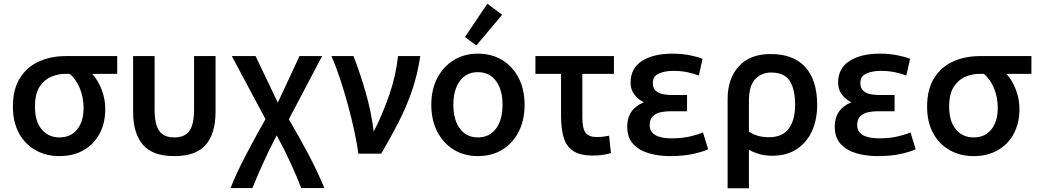

<svg xmlns="http://www.w3.org/2000/svg" viewBox="-20 -822 5551 1027"><path d="M298 13Q226 13 169.5 -19Q113 -51 81 -110.5Q49 -170 49 -251Q49 -345 87 -405Q125 -465 189 -493.5Q253 -522 331 -522H607V-427H473Q505 -392 524 -342Q543 -292 543 -239Q543 -163 512.5 -106.5Q482 -50 427 -18.5Q372 13 298 13ZM298 -87Q359 -87 393 -130Q427 -173 427 -244Q427 -300 407.5 -348.5Q388 -397 353 -427H329Q292 -427 255 -412Q218 -397 192.5 -359Q167 -321 167 -251Q167 -173 203 -130Q239 -87 298 -87Z M912 13Q796 13 744 -48Q692 -109 692 -224V-522H807V-237Q807 -156 832 -121.5Q857 -87 912 -87Q968 -87 993 -121.5Q1018 -156 1018 -237V-522H1133V-224Q1133 -109 1081 -48Q1029 13 912 13Z M1213 184Q1244 106 1292 13.5Q1340 -79 1400 -185L1220 -522H1347L1466 -273L1582 -522H1703L1525 -184Q1585 -82 1632 7.5Q1679 97 1715 184H1591Q1571 130 1537.5 56.5Q1504 -17 1460 -98Q1416 -14 1384 58Q1352 130 1330 184Z M1897 0Q1890 -53 1875.5 -120Q1861 -187 1841.5 -259Q1822 -331 1799.5 -399Q1777 -467 1753 -522H1871Q1905 -435 1935.5 -329.5Q1966 -224 1979 -118Q2026 -210 2062 -314Q2098 -418 2109 -522H2228Q2213 -421 2182.5 -333.5Q2152 -246 2110 -164.5Q2068 -83 2019 0Z M2536 13Q2463 13 2407 -21.5Q2351 -56 2319 -117.5Q2287 -179 2287 -262Q2287 -344 2319.5 -405.5Q2352 -467 2408 -501Q2464 -535 2536 -535Q2610 -535 2666 -501Q2722 -467 2754 -405.5Q2786 -344 2786 -262Q2786 -179 2754.5 -117.5Q2723 -56 2667 -21.5Q2611 13 2536 13ZM2536 -87Q2598 -87 2633 -134Q2668 -181 2668 -262Q2668 -342 2633 -389Q2598 -436 2536 -436Q2475 -436 2440 -389Q2405 -342 2405 -262Q2405 -181 2440 -134Q2475 -87 2536 -87ZM2528 -579 2467 -624 2587 -802 2666 -743Z M3151 10Q3081 10 3044.5 -15.5Q3008 -41 2994.5 -88.5Q2981 -136 2981 -202V-427H2844V-522H3264V-427H3095V-195Q3095 -134 3112.5 -111.5Q3130 -89 3172 -89Q3192 -89 3207 -91Q3222 -93 3238 -96L3248 -3Q3231 2 3207 6Q3183 10 3151 10Z M3563 13Q3505 13 3453 -1.5Q3401 -16 3368 -50.5Q3335 -85 3335 -146Q3335 -238 3424 -275Q3393 -290 3373 -316.5Q3353 -343 3353 -380Q3353 -457 3414 -496Q3475 -535 3577 -535Q3629 -535 3674.5 -525.5Q3720 -516 3738 -507L3718 -418Q3693 -428 3657.5 -435.5Q3622 -443 3581 -443Q3538 -443 3505 -429Q3472 -415 3472 -378Q3472 -349 3488.5 -335.5Q3505 -322 3527.5 -318Q3550 -314 3568 -314H3655V-227H3565Q3540 -227 3515 -222Q3490 -217 3472.5 -201Q3455 -185 3455 -153Q3455 -82 3574 -82Q3631 -82 3677 -93.5Q3723 -105 3740 -114L3768 -24Q3748 -13 3694 0Q3640 13 3563 13Z M3872 185V-292Q3872 -401 3931.5 -467Q3991 -533 4102 -533Q4225 -533 4288 -462.5Q4351 -392 4351 -261Q4351 -182 4323 -120.5Q4295 -59 4241.5 -24Q4188 11 4111 11Q4069 11 4037.5 1Q4006 -9 3986 -21V185ZM4093 -88Q4166 -88 4199.5 -134.5Q4233 -181 4233 -261Q4233 -345 4204 -389.5Q4175 -434 4105 -434Q4052 -434 4019 -398Q3986 -362 3986 -283V-118Q4029 -88 4093 -88Z M4673 13Q4615 13 4563 -1.5Q4511 -16 4478 -50.5Q4445 -85 4445 -146Q4445 -238 4534 -275Q4503 -290 4483 -316.5Q4463 -343 4463 -380Q4463 -457 4524 -496Q4585 -535 4687 -535Q4739 -535 4784.5 -525.5Q4830 -516 4848 -507L4828 -418Q4803 -428 4767.5 -435.5Q4732 -443 4691 -443Q4648 -443 4615 -429Q4582 -415 4582 -378Q4582 -349 4598.5 -335.5Q4615 -322 4637.5 -318Q4660 -314 4678 -314H4765V-227H4675Q4650 -227 4625 -222Q4600 -217 4582.5 -201Q4565 -185 4565 -153Q4565 -82 4684 -82Q4741 -82 4787 -93.5Q4833 -105 4850 -114L4878 -24Q4858 -13 4804 0Q4750 13 4673 13Z M5188 13Q5116 13 5059.5 -19Q5003 -51 4971 -110.5Q4939 -170 4939 -251Q4939 -345 4977 -405Q5015 -465 5079 -493.5Q5143 -522 5221 -522H5497V-427H5363Q5395 -392 5414 -342Q5433 -292 5433 -239Q5433 -163 5402.5 -106.5Q5372 -50 5317 -18.5Q5262 13 5188 13ZM5188 -87Q5249 -87 5283 -130Q5317 -173 5317 -244Q5317 -300 5297.5 -348.5Q5278 -397 5243 -427H5219Q5182 -427 5145 -412Q5108 -397 5082.5 -359Q5057 -321 5057 -251Q5057 -173 5093 -130Q5129 -87 5188 -87Z"/></svg>

Font: Ubuntu Sans SemiBold
Style: Regular
Weight: 600
Designer: Dalton Maag Ltd
Foundry: Dalton Maag Ltd
Version: Version 1.006; ttfautohint (v1.8.4.7-5d5b)